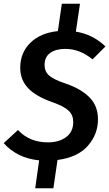

<svg xmlns="http://www.w3.org/2000/svg" viewBox="-29 -847 583 1025"><path d="M494 -210Q494 -130 440 -68.5Q386 -7 278 7L256 158H159L180 9Q119 3 71.5 -21Q24 -45 -9 -83L67 -153Q128 -87 227 -87Q286 -87 324 -115Q362 -143 362 -196Q362 -232 338 -255.5Q314 -279 252 -301Q163 -332 121 -376.5Q79 -421 79 -485Q79 -565 132.5 -618Q186 -671 280 -681L301 -827H398L376 -678Q466 -664 534 -599L465 -530Q397 -586 320 -586Q269 -586 239 -564.5Q209 -543 209 -500Q209 -465 233.5 -443.5Q258 -422 324 -400Q405 -372 449.5 -326.5Q494 -281 494 -210Z"/></svg>

Font: FiraGO Medium
Style: Italic
Weight: 500
Italic angle: -8°
Designer: bBox Type GmbH
Foundry: bBox Type GmbH
Version: Version 1.001